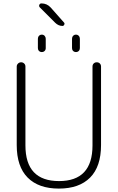

<svg xmlns="http://www.w3.org/2000/svg" viewBox="-20 -1095 690 1125"><path d="M202 -868Q202 -878 208.5 -885Q215 -892 225 -892Q235 -892 241.5 -885Q248 -878 248 -868V-813Q248 -803 241.5 -796.5Q235 -790 225 -790Q215 -790 208.5 -796.5Q202 -803 202 -813ZM402 -868Q402 -878 408.5 -885Q415 -892 425 -892Q435 -892 441.5 -885Q448 -878 448 -868V-813Q448 -803 441.5 -796.5Q435 -790 425 -790Q415 -790 408.5 -796.5Q402 -803 402 -813ZM346 -943Q322 -943 303 -962L213 -1052Q207 -1059 210.5 -1067Q214 -1075 223 -1075Q255 -1075 277 -1051L355 -963Q360 -958 356.5 -950.5Q353 -943 346 -943ZM78 -245V-705Q78 -715 85.5 -722.5Q93 -730 104 -730Q114 -730 121.5 -723Q129 -716 129 -705V-243Q129 -34 326 -34Q522 -34 522 -243V-705Q522 -716 529 -723Q536 -730 547 -730Q558 -730 565 -723Q572 -716 572 -705V-245Q572 -119 508 -54.5Q444 10 325 10Q206 10 142 -54.5Q78 -119 78 -245Z"/></svg>

Font: Rounded Mplus 1c Light
Style: Regular
Weight: 300
Version: Version 1.059.20150529